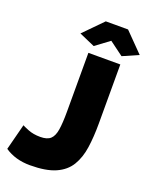

<svg xmlns="http://www.w3.org/2000/svg" viewBox="-168 -1003 867 1102"><g transform="rotate(20 265.5 -451.5)"><path d="M42 -192Q48 -188 80 -175Q112 -162 155 -162Q197 -162 217 -180.5Q237 -199 243.5 -240.5Q250 -282 250 -349V-710H445V-349Q445 -268 435.5 -202Q426 -136 397 -88Q368 -40 310 -14.5Q252 11 155 11Q65 11 1 -33ZM169 -799 282 -914H418L531 -799L435 -757L350 -820L265 -757Z"/></g></svg>

Font: Raleway Black
Style: Regular
Weight: 900
Designer: Matt McInerney, Pablo Impallari, Rodrigo Fuenzalida
Foundry: Matt McInerney, Pablo Impallari, Rodrigo Fuenzalida
Version: Version 4.026